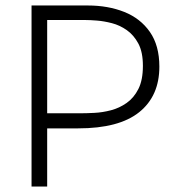

<svg xmlns="http://www.w3.org/2000/svg" viewBox="-20 -680 646 700"><path d="M95 0V-660H300Q374 -660 433 -636.5Q492 -613 526.5 -563.5Q561 -514 561 -437Q561 -330 487.5 -271Q414 -212 265 -212H152V0ZM292 -607H152V-267H273Q295 -267 324.5 -268.5Q354 -270 384.5 -278Q415 -286 441.5 -304.5Q468 -323 484.5 -355.5Q501 -388 501 -440Q501 -490 484.5 -521Q468 -552 442.5 -570Q417 -588 388 -595.5Q359 -603 333.5 -605Q308 -607 292 -607Z"/></svg>

Font: Bricolage Grotesque 10pt ExtraLight
Style: Regular
Weight: 200
Designer: Mathieu Triay
Foundry: Atelier Triay
Version: Version 1.000; ttfautohint (v1.8.4.7-5d5b);gftools[0.9.32]